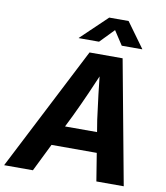

<svg xmlns="http://www.w3.org/2000/svg" viewBox="-131 -1028 958 1110"><g transform="rotate(10 348.5 -473.0)"><path d="M-30.8 0 342.3 -727.5H536.6L671.4 0H510.7L453.6 -352.5Q444.3 -420.4 435.1 -498Q425.8 -575.7 416 -670.4H453.6Q413.6 -576.7 379.4 -499Q345.2 -421.4 312 -352.5L138.2 0ZM155.3 -163.1 175.3 -281.7H559.1L539.1 -163.1ZM385.7 -798.3H266.1L266.6 -799.8L419.4 -945.8H533.2L639.2 -799.8L638.7 -798.3H519L465.3 -880.4Z"/></g></svg>

Font: Inter 24pt
Style: Bold Italic
Weight: 700
Italic angle: -9.3988°
Version: Version 4.001;git-66647c0bb